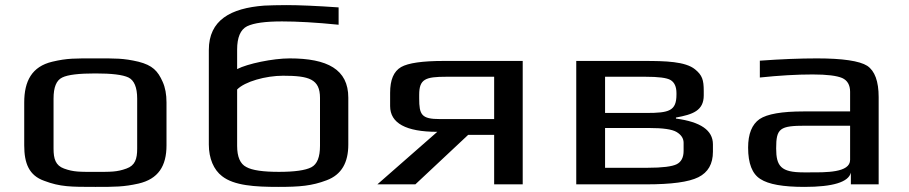

<svg xmlns="http://www.w3.org/2000/svg" viewBox="-20 -723 3564 753"><path d="M633 -321C633 -353 628 -380 618 -402C599 -445 578 -467 523 -481C463 -495 433 -494 354 -494C275 -494 244 -495 185 -481C105 -462 75 -405 75 -321V-153C75 -82 94 -35 153 -14C216 10 258 10 354 10C430 10 465 10 523 -3C601 -21 633 -72 633 -153ZM518 -140C518 -100 510 -74 476 -62C438 -48 413 -49 354 -49C294 -49 269 -48 231 -62C198 -74 190 -100 190 -140V-336C190 -381 201 -408 224 -419C246 -430 290 -435 354 -435C418 -435 461 -430 484 -419C506 -408 518 -381 518 -336Z M1116 -494C1050 -494 950 -473 910 -452V-529C910 -576 923 -607 949 -620C976 -633 1021 -639 1086 -639C1145 -639 1219 -635 1308 -626V-694C1222 -700 1153 -703 1103 -703C1069 -703 1040 -702 1016 -701C884 -691 799 -644 799 -527V-156C799 -102 818 -57 851 -32C898 5 980 10 1071 10C1156 10 1203 6 1261 -16C1320 -38 1346 -86 1346 -156V-340C1346 -451 1264 -494 1116 -494ZM1090 -426C1192 -426 1235 -413 1235 -339V-151C1235 -107 1224 -79 1201 -67C1178 -55 1135 -49 1074 -49C1012 -49 969 -55 946 -68C922 -80 910 -108 910 -151V-372C940 -403 1022 -426 1090 -426Z M1609 0 1816 -194H1918V0H2030V-484H1720C1637 -484 1581 -476 1553 -460C1524 -443 1510 -410 1510 -359V-307C1510 -240 1572 -206 1695 -206L1460 0ZM1731 -422H1918V-256H1705C1633 -256 1624 -273 1624 -337V-351C1624 -413 1648 -422 1731 -422Z M2740 -349V-366C2740 -410 2734 -428 2706 -451C2668 -482 2590 -484 2505 -484H2240V0H2514C2613 0 2681 -9 2719 -28C2757 -47 2776 -80 2776 -128V-157C2776 -212 2728 -245 2631 -258V-262C2697 -274 2740 -289 2740 -349ZM2515 -280H2353V-422H2511C2562 -422 2595 -418 2610 -409C2625 -400 2633 -383 2633 -358V-352C2633 -288 2604 -280 2515 -280ZM2661 -131C2661 -106 2652 -88 2634 -79C2616 -70 2578 -65 2520 -65H2353V-221H2526C2580 -221 2616 -216 2634 -205C2652 -194 2661 -180 2661 -163Z M3426 0V-342C3426 -404 3411 -445 3381 -465C3351 -484 3285 -494 3184 -494C3117 -494 3042 -491 2960 -485V-419C3036 -427 3106 -431 3167 -431C3224 -431 3262 -426 3283 -417C3303 -408 3314 -390 3314 -363V-286H3132C3046 -286 2989 -276 2959 -256C2929 -235 2914 -198 2914 -144C2914 -82 2930 -41 2962 -21C2994 0 3051 10 3135 10C3247 10 3308 -9 3317 -46V0ZM3024 -141C3024 -220 3038 -230 3140 -230H3314V-96C3314 -45 3218 -47 3154 -47H3131C3043 -47 3024 -71 3024 -141Z"/></svg>

Font: Gamestation Extended
Style: Regular
Weight: 400
Width: 7
Designer: Jonas Hecksher
Foundry: Jonas Hecksher, Playtypeª, e-types AS
Version: Version 1.003